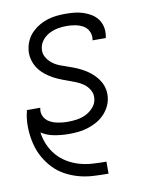

<svg xmlns="http://www.w3.org/2000/svg" viewBox="-84 -589 668 865"><g transform="rotate(-10 250.0 -156.5)"><path d="M341 215Q306 215 271.5 213Q237 211 205 202Q173 193 144 177Q115 161 93 137.5Q71 114 55 85.5Q39 57 31 25Q23 -7 21 -41.5Q19 -76 25 -111Q26 -116 27.5 -121Q29 -126 29 -131H90V-127Q87 -113 91 -100Q95 -87 103.5 -77.5Q112 -68 124 -62Q136 -56 149 -53Q162 -50 175.5 -48.5Q189 -47 202 -47Q223 -47 243.5 -50Q264 -53 283.5 -62Q303 -71 318.5 -88Q334 -105 337 -125Q341 -147 331 -166Q321 -185 304.5 -197Q288 -209 269 -216.5Q250 -224 230 -231Q210 -238 191.5 -246Q173 -254 155.5 -265Q138 -276 123.5 -290Q109 -304 99 -322Q89 -340 85 -361Q81 -382 85 -404Q88 -423 97.5 -442Q107 -461 122.5 -476Q138 -491 156.5 -501.5Q175 -512 195 -518Q215 -524 235 -526Q255 -528 275 -528Q296 -528 316.5 -526Q337 -524 356.5 -517.5Q376 -511 393 -500.5Q410 -490 421.5 -474Q433 -458 437 -437.5Q441 -417 437 -396L436 -389H375L376 -393Q379 -413 370.5 -430.5Q362 -448 345.5 -457Q329 -466 310 -469.5Q291 -473 271 -473Q251 -473 231.5 -469.5Q212 -466 193.5 -457Q175 -448 161 -431.5Q147 -415 144 -395Q140 -373 150 -354.5Q160 -336 176 -323.5Q192 -311 212 -303.5Q232 -296 251.5 -289.5Q271 -283 290 -274.5Q309 -266 326 -255Q343 -244 357.5 -230Q372 -216 382.5 -198.5Q393 -181 397 -160Q401 -139 397 -117Q394 -97 383 -77.5Q372 -58 356 -43Q340 -28 320.5 -18Q301 -8 280.5 -2Q260 4 239 6Q218 8 198 8Q164 8 131 2Q98 -4 72 -21Q76 9 88 36.5Q100 64 119 86Q138 108 163.5 123.5Q189 139 218 147.5Q247 156 278 158Q309 160 341 160H342V215Z"/></g></svg>

Font: Iosevka Light Oblique
Style: Regular
Weight: 300
Italic angle: -9°
Monospace: yes
Designer: Belleve Invis
Foundry: Belleve Invis
Version: Version 32.5.0; ttfautohint (v1.8.4)